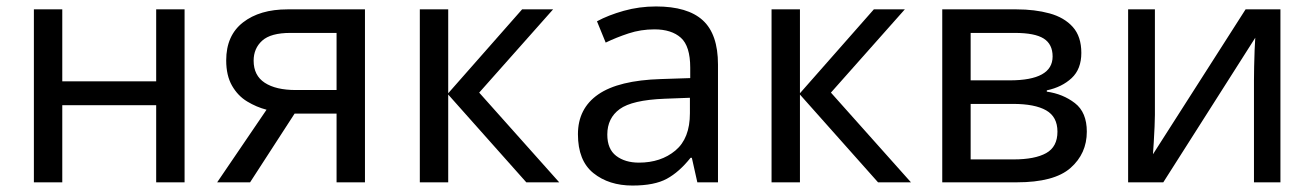

<svg xmlns="http://www.w3.org/2000/svg" viewBox="-20 -565 4074 595"><path d="M173 -536V-313H464V-536H552V0H464V-239H173V0H85V-536Z M755 0H653L806 -225Q775 -233 746 -250.5Q717 -268 699 -299.5Q681 -331 681 -378Q681 -455 733 -495.5Q785 -536 871 -536H1111V0H1023V-213H893ZM766 -377Q766 -331 800.5 -308.5Q835 -286 897 -286H1023V-463H880Q819 -463 792.5 -439Q766 -415 766 -377Z M1598 -536H1694L1465 -278L1713 0H1611L1369 -272V0H1281V-536H1369V-276Z M2013 -545Q2111 -545 2158 -502Q2205 -459 2205 -365V0H2141L2124 -76H2120Q2085 -32 2046.5 -11Q2008 10 1940 10Q1867 10 1819 -28.5Q1771 -67 1771 -149Q1771 -229 1834 -272.5Q1897 -316 2028 -320L2119 -323V-355Q2119 -422 2090 -448Q2061 -474 2008 -474Q1966 -474 1928 -461.5Q1890 -449 1857 -433L1830 -499Q1865 -518 1913 -531.5Q1961 -545 2013 -545ZM2039 -259Q1939 -255 1900.5 -227Q1862 -199 1862 -148Q1862 -103 1889.5 -82Q1917 -61 1960 -61Q2028 -61 2073 -98.5Q2118 -136 2118 -214V-262Z M2688 -536H2784L2555 -278L2803 0H2701L2459 -272V0H2371V-536H2459V-276Z M3331 -401Q3331 -351 3301 -323Q3271 -295 3224 -285V-281Q3274 -274 3311 -245.5Q3348 -217 3348 -157Q3348 -89 3297.5 -44.5Q3247 0 3131 0H2900V-536H3130Q3187 -536 3232.5 -523.5Q3278 -511 3304.5 -481.5Q3331 -452 3331 -401ZM3242 -390Q3242 -428 3214.5 -445.5Q3187 -463 3125 -463H2988V-316H3109Q3242 -316 3242 -390ZM3257 -157Q3257 -203 3222 -223Q3187 -243 3119 -243H2988V-71H3121Q3187 -71 3222 -90.5Q3257 -110 3257 -157Z M3559 -209Q3559 -197 3558 -173Q3557 -149 3555.5 -125Q3554 -101 3553 -87L3840 -536H3948V0H3866V-316Q3866 -332 3866.5 -358Q3867 -384 3868 -409.5Q3869 -435 3870 -448L3585 0H3476V-536H3559Z"/></svg>

Font: Go Noto Current
Style: Regular
Weight: 400
Designer: Monotype Design Team
Foundry: Monotype Imaging Inc.
Version: Version 2.007; ttfautohint (v1.8) -l 8 -r 50 -G 200 -x 14 -D